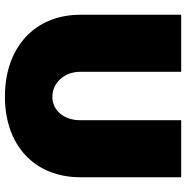

<svg xmlns="http://www.w3.org/2000/svg" viewBox="-8 -733 757 781"><g transform="rotate(90 370.5 -342.5)"><path d="M272 -291V-701H40V-291C40 -105 173 16 373 16C572 16 701 -105 701 -291V-701H469V-291C469 -221 427 -177 374 -177C320 -177 272 -222 272 -291Z"/></g></svg>

Font: Montserrat arm Black
Style: Regular
Weight: 900
Designer: Julieta Ulanovsky
Foundry: Julieta Ulanovsky
Version: Version 6.000;PS 006.000;hotconv 1.0.88;makeotf.lib2.5.64775